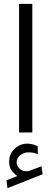

<svg xmlns="http://www.w3.org/2000/svg" viewBox="-20 -685 265 992"><path d="M69.8 224.6Q52.2 212.4 39.8 195.6Q27.3 178.7 27.3 150.4Q27.3 109.4 55.9 83.3Q84.5 57.1 120.6 57.1Q147.9 57.1 174.8 70.8L175.3 112.3Q161.6 105.5 149.4 103.8Q137.2 102.1 126 102.1Q103.5 102.1 84.7 116.5Q65.9 130.9 65.9 155.3Q66.4 173.3 83 188Q99.6 202.6 125 199.2Q126.5 199.2 132.3 197.3L194.3 174.3L200.2 215.3L18.6 287.1L13.2 247.1ZM147 -665V-0.5H78.6V-665Z"/></svg>

Font: Vazirmatn UI FD Light
Style: Regular
Weight: 300
Designer: Saber Rastikerdar
Foundry: Saber Rastikerdar
Version: Version 33.003